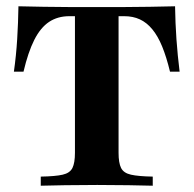

<svg xmlns="http://www.w3.org/2000/svg" viewBox="-20 -591 616 611"><path d="M109.7 0V-29Q156.5 -29.8 179.4 -35.1Q202.4 -40.3 210.5 -56.5Q218.5 -72.6 218.5 -104.8V-539.5H200.8Q163.7 -539.5 136.3 -521.4Q108.9 -503.2 89.1 -464.1Q69.4 -425 54.8 -362.9H24.2Q31.5 -414.5 34.7 -466.5Q37.9 -518.5 38.7 -571Q75 -570.2 119 -569.4Q162.9 -568.5 207.3 -568.5Q251.6 -568.5 288.7 -568.5Q324.2 -568.5 368.1 -568.5Q412.1 -568.5 456.5 -569.4Q500.8 -570.2 537.1 -571Q537.9 -517.7 541.5 -466.1Q545.2 -414.5 551.6 -362.9H521Q509.7 -409.7 496 -443.1Q482.3 -476.6 464.5 -498Q446.8 -519.4 425 -529.4Q403.2 -539.5 375 -539.5H357.3V-104.8Q357.3 -72.6 365.3 -56.5Q373.4 -40.3 396.8 -35.1Q420.2 -29.8 466.1 -29V0Q437.1 -0.8 389.5 -1.6Q341.9 -2.4 289.5 -2.4Q234.7 -2.4 186.7 -1.6Q138.7 -0.8 109.7 0Z"/></svg>

Font: Playfair 5pt SemiExpanded Light ExtraBold
Style: Regular
Weight: 800
Version: Version 2.001;gftools[0.9.30]